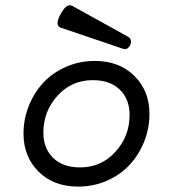

<svg xmlns="http://www.w3.org/2000/svg" viewBox="-20 -691 640 722"><path d="M68.4 -188.5Q68.4 -101.6 125.2 -45.4Q182.1 10.7 273.4 10.7Q332.5 10.7 383.3 -12Q434.1 -34.7 468.5 -72.3Q502.9 -109.9 522.5 -159.4Q542 -209 542 -262.7Q542 -349.6 485.1 -405.8Q428.2 -461.9 336.9 -461.9Q277.8 -461.9 227.1 -439.2Q176.3 -416.5 141.8 -378.9Q107.4 -341.3 87.9 -291.7Q68.4 -242.2 68.4 -188.5ZM467.3 -258.8Q467.3 -178.7 414.1 -120.1Q360.8 -61.5 281.2 -61.5Q216.3 -61.5 179.7 -97.4Q143.1 -133.3 143.1 -192.4Q143.1 -272.5 196.3 -331.1Q249.5 -389.6 329.1 -389.6Q394 -389.6 430.7 -353.8Q467.3 -317.9 467.3 -258.8ZM257.8 -665.5Q246.6 -674.3 234.6 -669.4Q222.7 -664.6 208.5 -639.2Q184.1 -595.2 208.5 -586.9L443.4 -507.3Q452.1 -504.4 459.5 -509.3Q466.8 -514.2 470.2 -522.9Q478 -543.5 460.9 -553.2Z"/></svg>

Font: Courier Prime Code
Style: Italic
Weight: 400
Italic angle: -10°
Designer: Alan Dague-Greene
Foundry: Quote-Unquote Apps
Version: Version 3.18